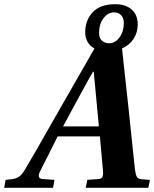

<svg xmlns="http://www.w3.org/2000/svg" viewBox="-44 -899 738 919"><path d="M430.2 -741.2Q430.2 -717.3 443.8 -704.6Q457.5 -691.9 478 -691.9Q507.8 -691.9 528.3 -720.5Q548.8 -749 548.8 -789.1Q548.8 -812 536.1 -825.9Q523.4 -839.8 502 -839.8Q472.7 -839.8 451.4 -811.8Q430.2 -783.7 430.2 -741.2ZM257.8 -293.9H429.2L404.8 -555.2H400.9Q390.1 -538.1 334 -434.8Q277.8 -331.5 257.8 -293.9ZM-23.9 0 -17.1 -38.1 9.8 -41Q32.7 -43.5 46.6 -53Q60.5 -62.5 75.2 -86.9Q109.9 -144 226.1 -349.1L408.2 -667Q387.7 -677.7 375.7 -697.8Q363.8 -717.8 363.8 -743.2Q363.8 -802.2 399.9 -840.6Q436 -878.9 507.8 -878.9Q557.1 -878.9 586.2 -853.5Q615.2 -828.1 615.2 -782.2Q615.2 -743.7 595.5 -713.1Q575.7 -682.6 540 -667L571.8 -375Q575.7 -338.4 586.9 -230.5Q598.1 -122.6 602.1 -85.9Q605.5 -62.5 611.1 -52.5Q616.7 -42.5 632.8 -41L673.8 -38.1L666 0H366.2L374 -38.1L425.8 -42Q440.4 -42.5 445.6 -51.5Q450.7 -60.5 449.2 -79.1L434.1 -246.1H231.9Q218.8 -220.7 190.9 -164.3Q163.1 -107.9 147.9 -79.1Q130.4 -43.5 161.1 -42L216.8 -38.1L210 0Z"/></svg>

Font: Linguistics Pro
Style: Bold Italic
Weight: 700
Italic angle: -12°
Designer: Stefan Peev, Context Ltd
Foundry: Stefan Peev, Context Ltd
Version: Version 001.000